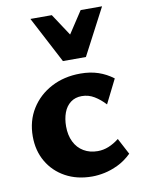

<svg xmlns="http://www.w3.org/2000/svg" viewBox="-83 -768 620 839"><g transform="rotate(-10 227.5 -348.5)"><path d="M258 14Q191 14 140 -14Q89 -42 60.5 -91Q32 -140 32 -203Q32 -272 65 -325Q98 -378 155 -408Q212 -438 284 -438Q328 -438 363.5 -426Q399 -414 429 -391L376 -285Q354 -309 328.5 -324.5Q303 -340 273 -340Q244 -340 223.5 -324.5Q203 -309 193 -282Q183 -255 183 -221Q183 -182 197.5 -152.5Q212 -123 239 -107Q266 -91 301 -91Q326 -91 349.5 -100.5Q373 -110 396 -128L434 -56Q405 -28 373.5 -13Q342 2 313 8Q284 14 258 14ZM219 -505 246 -577 334 -711H429L321 -505ZM219 -505 111 -711H206L295 -576L321 -505Z"/></g></svg>

Font: Ysabeau ExtraBold
Style: Regular
Weight: 800
Designer: Christian Thalmann (Catharsis Fonts)
Version: Version 2.002